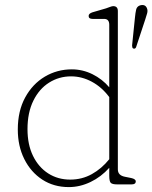

<svg xmlns="http://www.w3.org/2000/svg" viewBox="-20 -751 621 782"><path d="M52.5 -223.5Q52.5 -299 82.5 -354Q112.5 -409 162.5 -438.8Q212.5 -468.5 272.5 -468.5Q316.5 -468.5 356.5 -448.8Q396.5 -429 425 -395.5V-650Q425 -674 404 -674H357Q341 -674 341 -686Q341 -696 357 -701L412 -717Q419.5 -719.5 428 -722.8Q436.5 -726 441 -726Q460 -726 460 -706V-61Q460 -36.5 489 -31L514 -26Q533 -22 533 -12Q533 0 516 0H457Q437.5 0 431.2 -6.2Q425 -12.5 425 -35V-67.5Q392 -30.5 348.8 -9.8Q305.5 11 260.5 11Q199 11 152.2 -19.5Q105.5 -50 79 -103Q52.5 -156 52.5 -223.5ZM92 -225Q92 -162 114.5 -116Q137 -70 176.2 -44.8Q215.5 -19.5 266 -19.5Q314 -19.5 354 -41.8Q394 -64 425 -102.5V-355.5Q395 -396 354.2 -418Q313.5 -440 269.5 -440Q220.5 -440 180 -414.5Q139.5 -389 115.8 -340.8Q92 -292.5 92 -225ZM529.5 -678Q531.5 -699 534.5 -711.8Q537.5 -724.5 550 -729Q571.5 -735 578.5 -717.5Q582.5 -708 579.2 -696.5Q576 -685 571.5 -671.5L534.5 -559.5Q531.5 -551.5 524 -553Q520 -554 519 -558Q518 -562 518 -566Z"/></svg>

Font: Fraunces 9pt SuperSoft Thin
Style: Regular
Weight: 100
Version: Version 1.000;[b76b70a41]